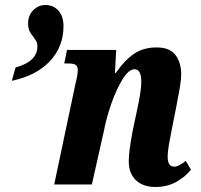

<svg xmlns="http://www.w3.org/2000/svg" viewBox="-20 -735 800 765"><path d="M493 -93Q493 -130 508 -211L525 -291Q543 -372 543 -409Q543 -459 516 -459Q493 -459 468.5 -419.5Q444 -380 424 -323Q404 -266 395 -218L346 0H196L280 -398Q281 -403 285.5 -422Q290 -441 290 -456Q290 -470 282 -476Q274 -482 255 -482H236L247 -536H443L438 -444H441Q479 -498 516 -522Q553 -546 604 -546Q656 -546 679 -516Q702 -486 702 -438Q702 -408 687 -335L683 -313L663 -212Q657 -183 652.5 -156Q648 -129 648 -111Q648 -71 674 -71Q692 -71 720 -94L741 -59Q718 -30 682 -10Q646 10 599 10Q549 10 521 -17.5Q493 -45 493 -93ZM42 -466Q129 -490 129 -550Q129 -562 125.5 -569Q122 -576 113 -588Q103 -600 97.5 -611.5Q92 -623 92 -642Q92 -674 112.5 -694.5Q133 -715 161 -715Q193 -715 213 -692.5Q233 -670 233 -630Q233 -550 179.5 -492Q126 -434 27 -413Z"/></svg>

Font: Noto Serif CondExtraBold
Style: Italic
Weight: 800
Width: 3
Italic angle: -12°
Designer: Monotype Design Team
Foundry: Monotype Imaging Inc.
Version: Version 1.001